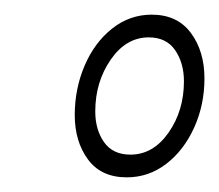

<svg xmlns="http://www.w3.org/2000/svg" viewBox="-20 -746 299 262"><path d="M153 -504Q118 -504 100 -528.5Q82 -553 82 -589Q82 -625 95.5 -656.5Q109 -688 133 -707Q157 -726 187 -726Q222 -726 240.5 -701Q259 -676 259 -639Q259 -603 245 -572Q231 -541 207 -522.5Q183 -504 153 -504ZM158 -535Q189 -535 210 -565Q231 -595 231 -635Q231 -660 219 -677.5Q207 -695 183 -695Q152 -695 131 -664.5Q110 -634 110 -594Q110 -569 122 -552Q134 -535 158 -535Z"/></svg>

Font: Georama ExtraLight
Style: Italic
Weight: 200
Italic angle: -9°
Designer: Jean-Baptiste Levee
Foundry: Production Type
Version: Version 1.000